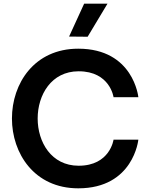

<svg xmlns="http://www.w3.org/2000/svg" viewBox="-20 -1015 818 1045"><path d="M565 -995H438L356 -816L457 -815ZM406 10C707 10 733 -255 733 -255H598C598 -255 579 -113 408 -113C259 -113 185 -242 185 -370C185 -498 259 -627 408 -627C579 -627 598 -486 598 -486H733C733 -486 707 -750 406 -750C166 -750 45 -560 45 -370C45 -181 166 10 406 10Z"/></svg>

Font: Be Vietnam Pro SemiBold
Style: Regular
Weight: 600
Designer: Lam Bao, Tony Le, Vietanh Nguyen
Foundry: Yellow Type Foundry
Version: Version 1.002